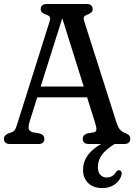

<svg xmlns="http://www.w3.org/2000/svg" viewBox="-34 -720 694 960"><path d="M526.1 -25.6 538.9 0Q497.3 25.7 476.4 53.1Q455.4 80.5 455.4 115.8Q455.4 141.8 468.2 154.6Q481 167.5 499.5 167.5Q512.8 167.5 524.8 161.4Q536.7 155.4 545 141.4Q549.6 135.3 553.6 132.7Q557.5 130.2 563.4 131.4Q568.9 132.5 572.9 138.9Q576.8 145.3 572.8 157.2Q566.9 180.9 541.6 200.6Q516.3 220.3 477.5 220.3Q432.7 220.3 406.9 195.3Q381.2 170.3 381.2 129.1Q381.2 96.7 396.9 68.7Q412.6 40.8 444.7 17.2Q476.8 -6.4 526.1 -25.6ZM132 -287.2H419.5L422.8 -233.3H129.6ZM187.7 -25.9Q187.7 -13.7 180.5 -6.9Q173.3 0 157.9 0H15.2Q0.3 0 -7 -6.9Q-14.3 -13.7 -14.3 -25.9Q-14.3 -35.2 -9 -41.3Q-3.7 -47.3 6.7 -52.6L24.4 -58.7Q36.8 -63.4 41.9 -72.8Q46.9 -82.1 54.3 -106.6L212.9 -609.1Q218.8 -627.5 215.5 -634.3Q212.2 -641.2 197.9 -646.2Q184 -651.1 176.8 -657.2Q169.7 -663.4 169.7 -674.1Q169.7 -686.8 177.4 -693.4Q185.2 -700 199.5 -700H399.3Q414.1 -700 421.8 -693.1Q429.4 -686.2 429.4 -674.1Q429.4 -663.7 422.4 -657.4Q415.4 -651.1 401.5 -646.2Q389 -641.8 385.7 -635.4Q382.4 -629 387.7 -612.1L547.9 -109.2Q556.1 -83.1 565.9 -72.2Q575.6 -61.2 592.6 -54.6Q606.4 -49 611.9 -42.6Q617.4 -36.1 617.4 -25.9Q617.4 -14.3 609.9 -7.2Q602.3 0 587.3 0H409.5Q394.4 0 387.1 -6.9Q379.7 -13.7 379.7 -25.9Q379.7 -36.2 385.6 -42.7Q391.6 -49.1 402.4 -52.8L436.3 -58.6Q446.1 -60.8 447.7 -70.4Q449.4 -79.9 442.3 -103.4L270.5 -650.7L284.7 -652.2L114.9 -115Q109.3 -96.4 108.9 -85.2Q108.5 -73.9 113.9 -67.8Q119.2 -61.6 129.9 -58.6L165.3 -52.4Q177.2 -48.5 182.5 -42.1Q187.7 -35.6 187.7 -25.9Z"/></svg>

Font: Fraunces 144pt S100 Black
Style: Regular
Weight: 900
Version: Version 1.000